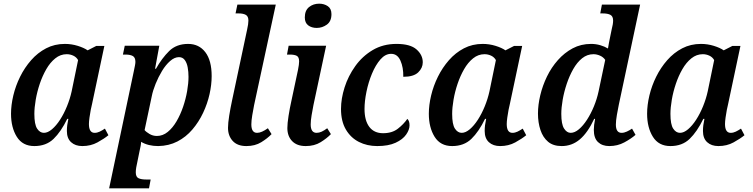

<svg xmlns="http://www.w3.org/2000/svg" viewBox="-20 -785 4096 1045"><path d="M167 10Q103 10 71.5 -40.5Q40 -91 40 -166Q40 -213 52.5 -265.5Q65 -318 89.5 -367.5Q114 -417 149.5 -457.5Q185 -498 231 -522Q277 -546 333 -546Q369 -546 403 -535.5Q437 -525 457 -511L504 -535H548L481 -219Q478 -208 474 -187.5Q470 -167 467 -145Q464 -123 464 -110Q464 -62 495 -62Q509 -62 522.5 -68.5Q536 -75 551 -85L570 -49Q547 -30 510.5 -10Q474 10 428 10Q390 10 367 -11Q344 -32 344 -72Q344 -89 346 -104Q348 -119 352 -138H346Q312 -68 271.5 -29Q231 10 167 10ZM219 -62Q240 -62 263 -81.5Q286 -101 307 -133.5Q328 -166 344.5 -206.5Q361 -247 370 -288L405 -458Q396 -474 379 -482Q362 -490 343 -490Q309 -490 281 -467.5Q253 -445 232 -408.5Q211 -372 196.5 -329Q182 -286 174.5 -242.5Q167 -199 167 -165Q167 -108 182 -85Q197 -62 219 -62Z M708 -396Q712 -415 714.5 -428Q717 -441 717 -448Q717 -472 703 -480Q689 -488 663 -488H649L659 -536H847L824 -411H829Q861 -468 900.5 -507Q940 -546 1004 -546Q1063 -546 1097.5 -501Q1132 -456 1132 -371Q1132 -324 1120.5 -272.5Q1109 -221 1085.5 -171Q1062 -121 1027 -80Q992 -39 945.5 -15Q899 9 841 10Q787 10 748 -13Q748 -5 745.5 9Q743 23 740 35L727 99Q724 111 721.5 126Q719 141 719 153Q719 178 734 185Q749 192 775 192H800L791 240H574ZM834 -45Q866 -45 893 -67Q920 -89 941 -125Q962 -161 976.5 -203.5Q991 -246 998.5 -289Q1006 -332 1006 -367Q1006 -394 1001.5 -418.5Q997 -443 985.5 -458.5Q974 -474 954 -474Q930 -474 906 -453Q882 -432 862 -399Q842 -366 827 -329Q812 -292 806 -261L767 -77Q775 -67 793.5 -56Q812 -45 834 -45Z M1321 10Q1272 10 1246.5 -18Q1221 -46 1221 -89Q1221 -115 1227.5 -155.5Q1234 -196 1243 -238L1325 -624Q1332 -655 1332 -673Q1332 -696 1318 -704Q1304 -712 1279 -712H1262L1272 -760H1481L1363 -213Q1358 -188 1353 -158Q1348 -128 1348 -108Q1348 -62 1379 -62Q1392 -62 1406.5 -68.5Q1421 -75 1438 -87L1458 -55Q1436 -32 1402 -11Q1368 10 1321 10Z M1704 -633Q1676 -633 1657.5 -647Q1639 -661 1639 -690Q1639 -728 1662 -746.5Q1685 -765 1717 -765Q1744 -765 1764 -751.5Q1784 -738 1784 -708Q1784 -669 1759 -651Q1734 -633 1704 -633ZM1644 10Q1596 10 1570 -17Q1544 -44 1544 -88Q1544 -113 1550.5 -154.5Q1557 -196 1566 -236L1602 -405Q1608 -435 1608 -451Q1608 -474 1595.5 -481Q1583 -488 1557 -488H1542L1551 -536H1755L1686 -213Q1681 -188 1676 -158Q1671 -128 1671 -108Q1671 -62 1703 -62Q1717 -62 1731 -68.5Q1745 -75 1761 -87L1781 -55Q1759 -32 1725 -11Q1691 10 1644 10Z M2033 10Q1978 10 1933.5 -12.5Q1889 -35 1862.5 -80Q1836 -125 1836 -192Q1836 -248 1855.5 -309.5Q1875 -371 1913.5 -425Q1952 -479 2008.5 -512.5Q2065 -546 2138 -546Q2213 -546 2247 -516Q2281 -486 2281 -446Q2281 -415 2256 -391Q2231 -367 2175 -367Q2176 -418 2159.5 -455Q2143 -492 2109 -492Q2077 -492 2050.5 -461.5Q2024 -431 2004.5 -384Q1985 -337 1974.5 -285.5Q1964 -234 1964 -192Q1964 -129 1990 -94.5Q2016 -60 2065 -60Q2114 -60 2145.5 -84.5Q2177 -109 2197 -138Q2209 -127 2209 -103Q2209 -79 2190.5 -52.5Q2172 -26 2133 -8Q2094 10 2033 10Z M2441 10Q2377 10 2345.5 -40.5Q2314 -91 2314 -166Q2314 -213 2326.5 -265.5Q2339 -318 2363.5 -367.5Q2388 -417 2423.5 -457.5Q2459 -498 2505 -522Q2551 -546 2607 -546Q2643 -546 2677 -535.5Q2711 -525 2731 -511L2778 -535H2822L2755 -219Q2752 -208 2748 -187.5Q2744 -167 2741 -145Q2738 -123 2738 -110Q2738 -62 2769 -62Q2783 -62 2796.5 -68.5Q2810 -75 2825 -85L2844 -49Q2821 -30 2784.5 -10Q2748 10 2702 10Q2664 10 2641 -11Q2618 -32 2618 -72Q2618 -89 2620 -104Q2622 -119 2626 -138H2620Q2586 -68 2545.5 -29Q2505 10 2441 10ZM2493 -62Q2514 -62 2537 -81.5Q2560 -101 2581 -133.5Q2602 -166 2618.5 -206.5Q2635 -247 2644 -288L2679 -458Q2670 -474 2653 -482Q2636 -490 2617 -490Q2583 -490 2555 -467.5Q2527 -445 2506 -408.5Q2485 -372 2470.5 -329Q2456 -286 2448.5 -242.5Q2441 -199 2441 -165Q2441 -108 2456 -85Q2471 -62 2493 -62Z M3037 10Q2991 10 2963 -13.5Q2935 -37 2921.5 -77.5Q2908 -118 2908 -167Q2908 -214 2920.5 -266.5Q2933 -319 2957 -368.5Q2981 -418 3016.5 -458Q3052 -498 3097 -522Q3142 -546 3197 -546Q3223 -546 3247 -539Q3271 -532 3289 -521Q3291 -534 3294.5 -552.5Q3298 -571 3300 -580L3309 -624Q3313 -639 3315 -651.5Q3317 -664 3317 -673Q3317 -696 3302.5 -704Q3288 -712 3260 -712H3247L3256 -760H3464L3348 -215Q3343 -192 3337.5 -159.5Q3332 -127 3332 -107Q3332 -62 3363 -62Q3377 -62 3392 -69Q3407 -76 3420 -85L3439 -51Q3415 -30 3378 -10Q3341 10 3296 10Q3258 10 3235 -11.5Q3212 -33 3212 -78Q3212 -103 3219 -138H3214Q3179 -63 3136 -26.5Q3093 10 3037 10ZM3086 -62Q3108 -62 3131 -81.5Q3154 -101 3175 -133.5Q3196 -166 3212.5 -206Q3229 -246 3238 -288L3274 -459Q3264 -474 3246 -482Q3228 -490 3210 -490Q3176 -490 3148.5 -468Q3121 -446 3100 -409Q3079 -372 3064.5 -328.5Q3050 -285 3042.5 -242Q3035 -199 3035 -165Q3035 -109 3050 -85.5Q3065 -62 3086 -62Z M3629 10Q3565 10 3533.5 -40.5Q3502 -91 3502 -166Q3502 -213 3514.5 -265.5Q3527 -318 3551.5 -367.5Q3576 -417 3611.5 -457.5Q3647 -498 3693 -522Q3739 -546 3795 -546Q3831 -546 3865 -535.5Q3899 -525 3919 -511L3966 -535H4010L3943 -219Q3940 -208 3936 -187.5Q3932 -167 3929 -145Q3926 -123 3926 -110Q3926 -62 3957 -62Q3971 -62 3984.5 -68.5Q3998 -75 4013 -85L4032 -49Q4009 -30 3972.5 -10Q3936 10 3890 10Q3852 10 3829 -11Q3806 -32 3806 -72Q3806 -89 3808 -104Q3810 -119 3814 -138H3808Q3774 -68 3733.5 -29Q3693 10 3629 10ZM3681 -62Q3702 -62 3725 -81.5Q3748 -101 3769 -133.5Q3790 -166 3806.5 -206.5Q3823 -247 3832 -288L3867 -458Q3858 -474 3841 -482Q3824 -490 3805 -490Q3771 -490 3743 -467.5Q3715 -445 3694 -408.5Q3673 -372 3658.5 -329Q3644 -286 3636.5 -242.5Q3629 -199 3629 -165Q3629 -108 3644 -85Q3659 -62 3681 -62Z"/></svg>

Font: Noto Serif SemiCondensed SemiBold
Style: Italic
Weight: 600
Width: 4
Italic angle: -12°
Designer: Monotype Design Team
Foundry: Monotype Imaging Inc.
Version: Version 2.014; ttfautohint (v1.8.4.7-5d5b)